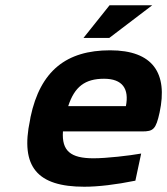

<svg xmlns="http://www.w3.org/2000/svg" viewBox="-20 -700 635 729"><path d="M586 -273C618 -422 561 -509 398 -509C232 -509 133 -431 96 -256L94 -244C56 -66 122 9 300 9C353 9 420 1 494 -14L516 -117C471 -109 385 -99 335 -99C248 -99 214 -127 219 -201H520C562 -201 572 -209 586 -273ZM239 -297C263 -371 303 -401 375 -401C445 -401 471 -363 458 -297ZM297 -556H395L558 -680H396Z"/></svg>

Font: LT Wave Text Bold Italic
Style: Regular
Weight: 700
Designer: Daniel Lyons
Version: Version 2.5 (Glyphs App)